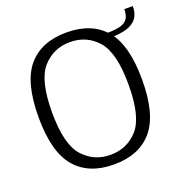

<svg xmlns="http://www.w3.org/2000/svg" viewBox="-113 -714 805 824"><g transform="rotate(-20 289.5 -302.0)"><path d="M272 4Q387 4 447.8 -67.2Q508.5 -138.5 508.5 -297Q508.5 -456.5 447.8 -527.5Q387 -598.5 272 -598.5Q157 -598.5 96.2 -527.5Q35.5 -456.5 35.5 -297Q35.5 -138.5 96.2 -67.2Q157 4 272 4ZM272 -40Q196 -40 146.5 -95.5Q97 -151 97 -297Q97 -443 146.5 -498.8Q196 -554.5 272 -554.5Q348 -554.5 397.2 -498.8Q446.5 -443 446.5 -297Q446.5 -151 397.2 -95.5Q348 -40 272 -40ZM435 -536.5V-512.5Q486 -512.5 517.2 -522.2Q548.5 -532 563.8 -553Q579 -574 579 -607.5H540Q540 -581.5 530.8 -566Q521.5 -550.5 498.8 -543.5Q476 -536.5 435 -536.5Z"/></g></svg>

Font: Anybody Thin Light
Style: Regular
Weight: 300
Version: Version 1.113;gftools[0.9.25]